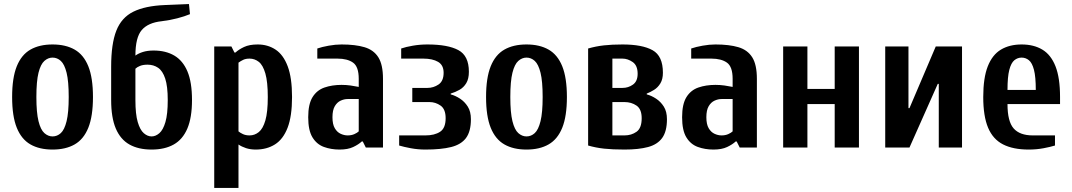

<svg xmlns="http://www.w3.org/2000/svg" viewBox="-20 -730 5305 950"><path d="M240 10Q175 10 130.5 -15.5Q86 -41 63 -98Q40 -155 40 -250Q40 -345 63 -402Q86 -459 130.5 -484.5Q175 -510 240 -510Q305 -510 349.5 -484.5Q394 -459 417 -402Q440 -345 440 -250Q440 -155 417 -98Q394 -41 349.5 -15.5Q305 10 240 10ZM240 -55Q263 -55 281 -71.5Q299 -88 309.5 -130.5Q320 -173 320 -250Q320 -328 309.5 -370Q299 -412 281 -428.5Q263 -445 240 -445Q218 -445 199.5 -428.5Q181 -412 170.5 -370Q160 -328 160 -250Q160 -173 170.5 -130.5Q181 -88 199.5 -71.5Q218 -55 240 -55Z M730 10Q665 10 620.5 -15Q576 -40 553 -94Q530 -148 530 -235V-400Q530 -513 555.5 -578Q581 -643 639.5 -672Q698 -701 795 -705L915 -710L920 -660Q894 -649 857.5 -639.5Q821 -630 780 -625Q713 -618 681.5 -581.5Q650 -545 650 -455Q665 -466 687.5 -473Q710 -480 740 -480Q800 -480 842.5 -455Q885 -430 907.5 -376.5Q930 -323 930 -235Q930 -148 907 -94Q884 -40 839.5 -15Q795 10 730 10ZM730 -55Q750 -55 768.5 -71Q787 -87 798.5 -126Q810 -165 810 -235Q810 -303 797.5 -341Q785 -379 762.5 -394.5Q740 -410 710 -410Q688 -410 673 -404Q658 -398 650 -390V-235Q650 -165 661.5 -126Q673 -87 691.5 -71Q710 -55 730 -55Z M1040 200V-500H1125L1140 -470H1145Q1161 -485 1187.5 -497.5Q1214 -510 1255 -510Q1305 -510 1343.5 -484.5Q1382 -459 1403.5 -402Q1425 -345 1425 -250Q1425 -155 1403 -98Q1381 -41 1340.5 -15.5Q1300 10 1245 10Q1219 10 1197.5 3Q1176 -4 1160 -15V200ZM1215 -60Q1240 -60 1260.5 -76.5Q1281 -93 1293 -134Q1305 -175 1305 -250Q1305 -325 1293 -366.5Q1281 -408 1260.5 -424Q1240 -440 1215 -440Q1196 -440 1183.5 -434Q1171 -428 1160 -420V-80Q1168 -73 1182 -66.5Q1196 -60 1215 -60Z M1660 10Q1618 10 1582.5 -3Q1547 -16 1526 -50.5Q1505 -85 1505 -150Q1505 -215 1526.5 -249.5Q1548 -284 1585.5 -297Q1623 -310 1670 -310Q1693 -310 1714.5 -307Q1736 -304 1755 -300V-340Q1755 -400 1727 -420Q1699 -440 1650 -440H1550V-490Q1573 -498 1606.5 -504Q1640 -510 1670 -510Q1738 -510 1783.5 -496.5Q1829 -483 1852 -446.5Q1875 -410 1875 -340V0H1790L1775 -30H1770Q1754 -15 1727.5 -2.5Q1701 10 1660 10ZM1700 -60Q1719 -60 1733.5 -66.5Q1748 -73 1755 -80V-240H1700Q1683 -240 1665.5 -232Q1648 -224 1636.5 -204.5Q1625 -185 1625 -150Q1625 -115 1636.5 -95.5Q1648 -76 1665.5 -68Q1683 -60 1700 -60Z M2085 10Q2048 10 2013 3.5Q1978 -3 1955 -10V-60H2085Q2130 -60 2157.5 -78Q2185 -96 2185 -145Q2185 -190 2160 -207.5Q2135 -225 2105 -225H2020V-295H2095Q2125 -295 2150 -312Q2175 -329 2175 -370Q2175 -408 2147.5 -424Q2120 -440 2075 -440H1965V-490Q1988 -498 2023 -504Q2058 -510 2095 -510Q2196 -510 2248 -482Q2300 -454 2300 -375Q2300 -340 2287 -318.5Q2274 -297 2253.5 -285.5Q2233 -274 2210 -267V-263Q2233 -257 2256 -242Q2279 -227 2294.5 -202.5Q2310 -178 2310 -140Q2310 -80 2286 -47.5Q2262 -15 2212.5 -2.5Q2163 10 2085 10Z M2585 10Q2520 10 2475.5 -15.5Q2431 -41 2408 -98Q2385 -155 2385 -250Q2385 -345 2408 -402Q2431 -459 2475.5 -484.5Q2520 -510 2585 -510Q2650 -510 2694.5 -484.5Q2739 -459 2762 -402Q2785 -345 2785 -250Q2785 -155 2762 -98Q2739 -41 2694.5 -15.5Q2650 10 2585 10ZM2585 -55Q2608 -55 2626 -71.5Q2644 -88 2654.5 -130.5Q2665 -173 2665 -250Q2665 -328 2654.5 -370Q2644 -412 2626 -428.5Q2608 -445 2585 -445Q2563 -445 2544.5 -428.5Q2526 -412 2515.5 -370Q2505 -328 2505 -250Q2505 -173 2515.5 -130.5Q2526 -88 2544.5 -71.5Q2563 -55 2585 -55Z M3070 10Q3010 10 2969 5.5Q2928 1 2890 -10V-490Q2928 -501 2968 -505.5Q3008 -510 3060 -510Q3158 -510 3209 -481.5Q3260 -453 3260 -370Q3260 -338 3247.5 -317.5Q3235 -297 3216.5 -285.5Q3198 -274 3180 -267V-263Q3203 -257 3226 -242Q3249 -227 3264.5 -202.5Q3280 -178 3280 -140Q3280 -80 3256.5 -47.5Q3233 -15 3186.5 -2.5Q3140 10 3070 10ZM3010 -60H3070Q3104 -60 3129.5 -78Q3155 -96 3155 -145Q3155 -190 3129.5 -207.5Q3104 -225 3070 -225H3010ZM3010 -295H3060Q3089 -295 3112 -311.5Q3135 -328 3135 -365Q3135 -406 3110.5 -423Q3086 -440 3060 -440H3010Z M3510 10Q3468 10 3432.5 -3Q3397 -16 3376 -50.5Q3355 -85 3355 -150Q3355 -215 3376.5 -249.5Q3398 -284 3435.5 -297Q3473 -310 3520 -310Q3543 -310 3564.5 -307Q3586 -304 3605 -300V-340Q3605 -400 3577 -420Q3549 -440 3500 -440H3400V-490Q3423 -498 3456.5 -504Q3490 -510 3520 -510Q3588 -510 3633.5 -496.5Q3679 -483 3702 -446.5Q3725 -410 3725 -340V0H3640L3625 -30H3620Q3604 -15 3577.5 -2.5Q3551 10 3510 10ZM3550 -60Q3569 -60 3583.5 -66.5Q3598 -73 3605 -80V-240H3550Q3533 -240 3515.5 -232Q3498 -224 3486.5 -204.5Q3475 -185 3475 -150Q3475 -115 3486.5 -95.5Q3498 -76 3515.5 -68Q3533 -60 3550 -60Z M3855 0V-500H3975V-290H4110V-500H4230V0H4110V-215H3975V0Z M4360 0V-500H4475V-195H4480L4610 -500H4740V0H4625V-315H4620L4480 0Z M5070 10Q4993 10 4943 -15.5Q4893 -41 4869 -98Q4845 -155 4845 -250Q4845 -345 4867.5 -402Q4890 -459 4932.5 -484.5Q4975 -510 5035 -510Q5095 -510 5137.5 -484.5Q5180 -459 5202.5 -402Q5225 -345 5225 -250V-215H4965Q4965 -129 4995.5 -94.5Q5026 -60 5090 -60H5200V-10Q5178 -3 5143 3.5Q5108 10 5070 10ZM4965 -285H5105Q5105 -350 5096 -384.5Q5087 -419 5071 -432Q5055 -445 5035 -445Q5015 -445 4999 -432Q4983 -419 4974 -384.5Q4965 -350 4965 -285Z"/></svg>

Font: Cuprum
Style: Regular
Weight: 400
Designer: Jovanny Lemonad
Foundry: Jovanny Lemonad
Version: Version 3.000